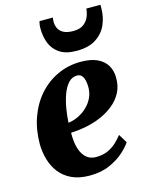

<svg xmlns="http://www.w3.org/2000/svg" viewBox="-124 -896 754 984"><g transform="rotate(-15 253.5 -404.0)"><path d="M454.5 -105Q441.5 -84 411.5 -56.8Q381.5 -29.5 335.8 -9Q290 11.5 229 11.5Q172.5 11.5 133 -7.2Q93.5 -26 69.2 -57.8Q45 -89.5 33.8 -129Q22.5 -168.5 22 -209.5Q22 -286.5 45.2 -351.2Q68.5 -416 110.5 -463.5Q152.5 -511 209.5 -537.5Q266.5 -564 332.5 -564Q387 -564 420.8 -548Q454.5 -532 470.8 -504.8Q487 -477.5 488 -443.5Q489.5 -395.5 470.5 -359.8Q451.5 -324 419.2 -298.8Q387 -273.5 347.8 -257.5Q308.5 -241.5 267.8 -234Q227 -226.5 192 -225.5Q191.5 -188.5 197.2 -160Q203 -131.5 214.8 -112Q226.5 -92.5 243.8 -82.2Q261 -72 284 -72Q321 -72 348 -84.5Q375 -97 394 -115.5Q413 -134 426.5 -151ZM297.5 -501Q270 -501 250.8 -479.8Q231.5 -458.5 219.2 -424.5Q207 -390.5 200.5 -351.8Q194 -313 192.5 -278.5Q209 -280 229 -287Q249 -294 268.5 -307Q288 -320 304.2 -338.8Q320.5 -357.5 329.8 -381.5Q339 -405.5 338 -434.5Q336.5 -468.5 326.2 -484.8Q316 -501 297.5 -501ZM329 -623.5Q273.5 -623.5 240.5 -645Q207.5 -666.5 193 -702.5Q178.5 -738.5 178.5 -783Q178.5 -794 180 -803.5Q181.5 -813 183.5 -820H254.5Q254 -815.5 253.2 -810Q252.5 -804.5 252.5 -798.5Q252.5 -777.5 261.2 -761Q270 -744.5 289 -735.2Q308 -726 338.5 -726Q373.5 -726 393.5 -741Q413.5 -756 422.2 -777.8Q431 -799.5 432 -820H507Q507 -815.5 507 -811.5Q507 -807.5 507 -802.5Q507 -756 489.2 -715.2Q471.5 -674.5 432.2 -649Q393 -623.5 329 -623.5Z"/></g></svg>

Font: Merriweather 36pt Black
Style: Italic
Weight: 900
Italic angle: -7.8°
Version: Version 2.101